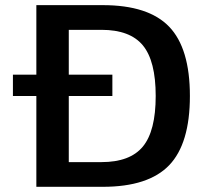

<svg xmlns="http://www.w3.org/2000/svg" viewBox="-20 -720 802 740"><path d="M376 0H120.1V-350.1H29.8V-432.1H120.1V-700.2H376Q552.2 -700.2 632.1 -616.9Q711.9 -533.7 711.9 -350.1Q711.9 -166.5 632.1 -83.3Q552.2 0 376 0ZM371.1 -605H245.1V-432.1H413.1V-350.1H245.1V-95.2H371.1Q481.4 -95.2 530.8 -155.3Q580.1 -215.3 580.1 -350.1Q580.1 -484.9 530.8 -544.9Q481.4 -605 371.1 -605Z"/></svg>

Font: Fivo Sans Modern Med
Style: Regular
Weight: 450
Designer: Alexander Slobzheninov
Foundry: Alexander Slobzheninov
Version: 1.0